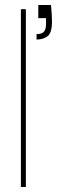

<svg xmlns="http://www.w3.org/2000/svg" viewBox="-20 -752 239 772"><path d="M64 0V-715H84V0ZM127 -593V-615Q149 -615 157 -625Q165 -635 165 -654V-679H134V-732H185Q187 -710 188 -695Q189 -680 189 -666Q189 -620 171.5 -606.5Q154 -593 127 -593Z"/></svg>

Font: DM Sans 28pt Thin
Style: Regular
Weight: 250
Version: Version 4.004;gftools[0.9.30]